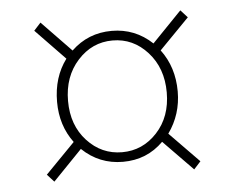

<svg xmlns="http://www.w3.org/2000/svg" viewBox="-41 -609 681 558"><g transform="rotate(-5 300.0 -330.0)"><path d="M96 -98 76 -120 162 -208Q124 -259 124 -328Q124 -400 162 -451L76 -540L96 -562L182 -473Q231 -520 300 -520Q368 -520 418 -473L504 -562L524 -540L437 -451Q476 -399 476 -328Q476 -261 438 -208L524 -120L504 -98L418 -186Q370 -138 300 -138Q231 -138 181 -186ZM198 -211.5Q240 -166 300 -166Q360 -166 402 -211.5Q444 -257 444 -328Q444 -399 402 -445.5Q360 -492 300 -492Q240 -492 198 -445.5Q156 -399 156 -328Q156 -257 198 -211.5Z"/></g></svg>

Font: TypoPRO Source Code Pro
Style: Regular
Weight: 200
Monospace: yes
Designer: Paul D. Hunt, Teo Tuominen
Foundry: Adobe Systems Incorporated
Version: Version 2.010;PS 1.0;hotconv 1.0.84;makeotf.lib2.5.63406